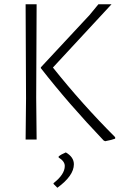

<svg xmlns="http://www.w3.org/2000/svg" viewBox="-20 -659 568 907"><path d="M507 -639 230 -340Q367 -168 524 -11V-4Q509 2 477 8L470 5Q304 -169 173 -337V-341L403 -588L445 -639ZM153 -639 151 -197 153 0H101L103 -194L101 -639ZM291 61Q329 83 329 117Q329 171 251 228L233 210V206Q286 165 286 125Q286 103 257 85V80Q269 70 291 61Z"/></svg>

Font: Alegreya Sans Light
Style: Regular
Weight: 300
Designer: Juan Pablo del Peral
Foundry: Huerta Tipografica
Version: Version 2.007